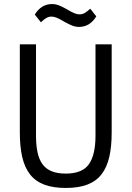

<svg xmlns="http://www.w3.org/2000/svg" viewBox="-20 -917 651 949"><path d="M158 -698V-246Q158 -199 165.5 -164Q173 -129 190 -105.5Q207 -82 235.5 -70.5Q264 -59 305 -59Q387 -59 419.5 -105.5Q452 -152 452 -246V-698H532V-262Q532 -192 520 -140.5Q508 -89 481.5 -55Q455 -21 411.5 -4.5Q368 12 305 12Q242 12 198.5 -4.5Q155 -21 128.5 -55Q102 -89 90 -140.5Q78 -192 78 -262V-698ZM371 -784Q354 -784 338 -790Q322 -796 297 -810Q274 -824 260 -829.5Q246 -835 235 -835Q220 -835 208 -827.5Q196 -820 182 -807L152 -845Q184 -897 237 -897Q254 -897 270 -891Q286 -885 311 -871Q334 -857 348 -851.5Q362 -846 373 -846Q388 -846 400 -853.5Q412 -861 426 -874L456 -836Q424 -784 371 -784Z"/></svg>

Font: IBM Plex Sans Cond
Style: Regular
Weight: 400
Width: 3
Designer: Mike Abbink, Paul van der Laan, Pieter van Rosmalen
Foundry: Bold Monday
Version: Version 1.3